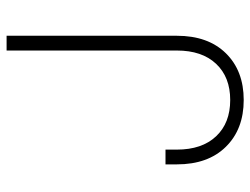

<svg xmlns="http://www.w3.org/2000/svg" viewBox="-110 -658 777 597"><g transform="rotate(-90 278.5 -359.5)"><path d="M266.1 9.8Q175.3 9.8 120.6 -45.7Q65.9 -101.1 65.9 -198.2V-233.4H111.8V-198.2Q111.8 -120.1 153.1 -76.2Q194.3 -32.2 266.1 -32.2Q337.4 -32.2 378.7 -76.2Q419.9 -120.1 419.9 -198.2V-727.5H465.8V-198.2Q465.8 -101.1 411.4 -45.7Q356.9 9.8 266.1 9.8Z"/></g></svg>

Font: Inter 16pt ExtraLight
Style: Regular
Weight: 250
Version: Version 4.001;git-66647c0bb